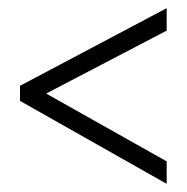

<svg xmlns="http://www.w3.org/2000/svg" viewBox="-20 -589 458 470"><path d="M388 -139V-194L93 -360L388 -514V-569L29 -379V-342Z"/></svg>

Font: Noto Sans Bengali ExtraCondensed Light
Style: Regular
Weight: 300
Width: 2
Designer: Joana Ranito - Universal Thirst; Jelle Bosma - Monotype Design Team
Foundry: Universal Thirst ehf.
Version: Version 3.000